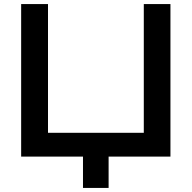

<svg xmlns="http://www.w3.org/2000/svg" viewBox="-20 -770 942 944"><path d="M388 -64H514V154H388ZM687 -57V-750H818V0H84V-750H216V-57L156 -117H747Z"/></svg>

Font: Unbounded Variable
Style: Regular
Weight: 400
Designer: Luke Prowse, Jean-Baptiste Morizot, Fátima Lázaro, Florian Runge
Foundry: NaN
Version: Version 1.600;FEAKit 1.0